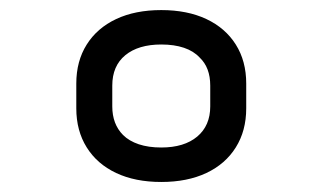

<svg xmlns="http://www.w3.org/2000/svg" viewBox="-20 -730 640 381"><path d="M300 -710Q351.7 -710 389.5 -692.2Q427.3 -674.4 447.9 -641.6Q468.6 -608.8 468.6 -564.2V-515.1Q468.6 -470.5 447.9 -437.5Q427.3 -404.5 389.5 -386.7Q351.7 -368.9 300 -368.9Q248.3 -368.9 210.5 -386.7Q172.7 -404.5 152.1 -437.5Q131.4 -470.5 131.4 -515.1V-564.2Q131.4 -608.8 152.1 -641.6Q172.7 -674.4 210.5 -692.2Q248.3 -710 300 -710ZM300 -437.3Q345.5 -437.3 371.4 -459Q397.2 -480.7 397.2 -518.9V-560.1Q397.2 -596 376.2 -615.8Q364.3 -628.7 345 -635.2Q325.7 -641.7 300 -641.7Q254.5 -641.7 228.6 -620.4Q202.8 -599.2 202.8 -560.1V-518.9Q202.8 -483.6 224.2 -462.1Q236.1 -450.2 255.4 -443.7Q274.7 -437.3 300 -437.3Z"/></svg>

Font: Recursive Sans Linear Light
Style: Regular
Weight: 300
Version: Version 1.085